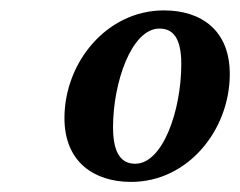

<svg xmlns="http://www.w3.org/2000/svg" viewBox="-20 -755 466 373"><path d="M234.7 -401.6C345.3 -401.6 426.4 -502.6 426.4 -611.2C426.4 -696.3 370.9 -734.8 298.4 -734.8C187.6 -734.8 105.2 -634 105.2 -525.5C105.2 -440.1 163.2 -401.6 234.7 -401.6ZM242.7 -436.9C218.3 -436.9 199.6 -453.1 199.6 -507.7C199.6 -595.3 235.8 -699.5 289.7 -699.5C314.6 -699.5 332.2 -683.3 332.2 -630.8C332.2 -540.1 296.2 -436.9 242.7 -436.9Z"/></svg>

Font: Source Serif Variable
Style: Italic
Weight: 389
Italic angle: -12°
Designer: Frank Grießhammer
Foundry: Adobe Systems Incorporated
Version: Version 3.001;hotconv 1.0.111;makeotfexe 2.5.65597